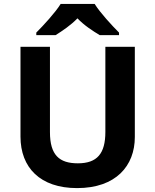

<svg xmlns="http://www.w3.org/2000/svg" viewBox="-20 -954 796 984"><path d="M465 -934H291C263 -889 203 -824 166 -787V-774H265C300 -796 342 -824 377 -860C411 -824 456 -795 491 -774H590V-787C554 -823 493 -889 465 -934ZM671 -252V-714H520V-278C520 -167 478 -117 379 -117C284 -117 236 -159 236 -277V-714H85V-254C85 -95 186 10 375 10C574 10 671 -104 671 -252Z"/></svg>

Font: Noto Sans Javanese
Style: Bold
Weight: 700
Designer: Monotype Design Team
Foundry: Monotype Imaging Inc.
Version: Version 2.005